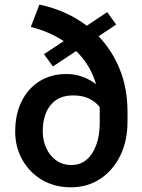

<svg xmlns="http://www.w3.org/2000/svg" viewBox="-20 -792 610 822"><path d="M111.9 -676.8 148.8 -772.4Q264.6 -747.9 351.6 -681.8L438.9 -740.1L477.3 -686.8L402 -636.7Q460.2 -576.3 493.1 -494.5Q525.9 -412.6 525.9 -313.6V-271.3Q525.9 -188.2 494.5 -124.8Q463.1 -61.4 408.4 -25.7Q353.7 9.9 283.7 9.9Q213.1 9.9 159.3 -22.2Q105.5 -54.3 75.3 -108.5Q45.1 -162.6 45.1 -228.7Q45.1 -302.9 72.6 -358.3Q100.1 -413.7 149.5 -444.4Q198.9 -475.1 264.6 -475.1Q301.5 -475.1 333.6 -463.2Q365.8 -451.3 391.3 -431.1Q378.6 -474.8 356.7 -510.1Q334.9 -545.5 306.1 -573.5L206.7 -507.5L168.3 -560L252.8 -616.1Q220.9 -637.1 185.2 -652.2Q149.5 -667.3 111.9 -676.8ZM163 -228.7Q163 -192.1 177.4 -159.4Q191.8 -126.8 219.3 -106.2Q246.8 -85.6 285.9 -85.6Q324.6 -85.6 351.6 -109.2Q378.6 -132.8 392.8 -173.3Q407 -213.8 407 -264.2V-314.6Q407 -324.2 406.6 -333.5Q392.8 -353.3 364.3 -368.4Q335.9 -383.5 292.3 -383.5Q230.5 -383.5 196.7 -342.2Q163 -300.8 163 -228.7Z"/></svg>

Font: Interface Medium
Style: Regular
Weight: 500
Designer: Rasmus Andersson
Foundry: rsms
Version: Version 1.8